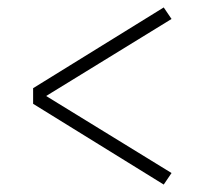

<svg xmlns="http://www.w3.org/2000/svg" viewBox="-20 -598 540 516"><path d="M420 -102 69 -319V-361L420 -578L441 -547L104 -340L441 -133Z"/></svg>

Font: Iosevka SS04 Extralight
Style: Regular
Weight: 200
Monospace: yes
Designer: Belleve Invis
Foundry: Belleve Invis
Version: Version 19.0.0; ttfautohint (v1.8.4)